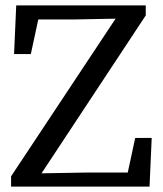

<svg xmlns="http://www.w3.org/2000/svg" viewBox="-20 -690 603 710"><path d="M21 0V-38L422 -643L411 -601V-621L252 -618H90L128 -648L94 -490H32L40 -670H519V-633L119 -27L130 -67V-49L302 -52H484L446 -22L480 -180H541L533 0Z"/></svg>

Font: Source Serif 4 18pt
Style: Regular
Weight: 400
Designer: Frank Grießhammer
Foundry: Adobe Systems Incorporated
Version: Version 4.004;hotconv 1.0.116;makeotfexe 2.5.65601